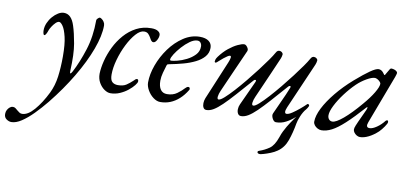

<svg xmlns="http://www.w3.org/2000/svg" viewBox="-167 -647 2476 1158"><g transform="rotate(10 1071.5 -68.0)"><path d="M-54 290Q-69 290 -84 279.5Q-99 269 -99 248Q-99 234 -93 223Q-87 212 -78 205Q-69 198 -60 198Q-50 198 -43 203.5Q-36 209 -29 215Q-22 221 -15 225.5Q-8 230 1 230Q36 230 74.5 185.5Q113 141 146 74Q169 27 176.5 -29.5Q184 -86 184 -154Q184 -228 173.5 -272Q163 -316 149.5 -335.5Q136 -355 126 -355Q116 -355 104.5 -343.5Q93 -332 83.5 -317Q74 -302 70 -290Q69 -285 63 -273Q57 -261 51 -261Q47 -261 44.5 -269.5Q42 -278 42 -289Q42 -312 51.5 -334Q61 -356 76.5 -374Q92 -392 110 -403Q128 -414 145 -414Q169 -414 185.5 -397Q202 -380 212 -348Q226 -305 237 -241.5Q248 -178 243 -78Q242 -60 246.5 -61Q251 -62 258 -75Q291 -138 317.5 -221Q344 -304 344 -404Q344 -409 351.5 -416Q359 -423 363 -423Q367 -423 375 -417.5Q383 -412 389.5 -402Q396 -392 396 -380Q396 -318 365 -234Q334 -150 278 -56Q222 38 148 130Q113 173 77 209.5Q41 246 7.5 268Q-26 290 -54 290Z M504 15Q486 15 466.5 1.5Q447 -12 433.5 -35.5Q420 -59 420 -90Q421 -126 432 -169.5Q443 -213 464 -256Q485 -299 516.5 -335Q548 -371 589 -392.5Q630 -414 681 -414Q708 -414 722 -404.5Q736 -395 736 -382Q736 -366 726.5 -349.5Q717 -333 706 -333Q698 -333 692.5 -340Q687 -347 682 -357Q676 -368 667 -377.5Q658 -387 641 -387Q617 -387 591 -358Q565 -329 542.5 -284Q520 -239 506 -189Q492 -139 492 -98Q492 -65 505 -53Q518 -41 540 -41Q572 -41 591 -53.5Q610 -66 629 -84Q636 -91 639.5 -94Q643 -97 649 -97Q657 -97 657 -84Q657 -76 644.5 -60Q632 -44 610.5 -26.5Q589 -9 561.5 3Q534 15 504 15Z M809 15Q788 15 766.5 -1Q745 -17 731 -41.5Q717 -66 717 -89Q717 -139 737.5 -195.5Q758 -252 794 -301.5Q830 -351 877.5 -382.5Q925 -414 978 -414Q1013 -414 1032.5 -399.5Q1052 -385 1052 -359Q1052 -328 1032.5 -305Q1013 -282 980 -265.5Q947 -249 906.5 -238Q866 -227 824 -219Q818 -218 814.5 -216.5Q811 -215 809 -209Q802 -187 795 -161Q788 -135 788 -112Q788 -77 801.5 -58Q815 -39 841 -39Q877 -39 902 -57Q927 -75 943 -93Q953 -104 961 -104Q971 -104 971 -94Q971 -93 971 -90.5Q971 -88 969 -86Q949 -53 924 -30.5Q899 -8 870.5 3.5Q842 15 809 15ZM831 -242Q842 -242 868.5 -248.5Q895 -255 924 -269.5Q953 -284 973.5 -305.5Q994 -327 994 -357Q994 -370 987 -379.5Q980 -389 967 -389Q946 -389 921.5 -371.5Q897 -354 875 -329.5Q853 -305 838.5 -282Q824 -259 824 -248Q824 -242 831 -242Z M1456 220Q1451 220 1445.5 218Q1440 216 1440 210Q1440 206 1442.5 204Q1445 202 1449 201Q1481 190 1508.5 171Q1536 152 1554 100Q1562 76 1569.5 61.5Q1577 47 1587 29Q1594 17 1603 3.5Q1612 -10 1623.5 -26Q1635 -42 1648 -60L1644 -66L1685 -96Q1667 -74 1655.5 -46Q1644 -18 1641 0Q1631 58 1614 106Q1597 154 1559 180Q1542 192 1519.5 201Q1497 210 1479 215Q1461 220 1456 220ZM1092 14Q1079 14 1073 3Q1067 -8 1067.5 -24Q1068 -40 1074 -55L1173 -292Q1180 -309 1182 -321Q1184 -333 1176 -333Q1171 -333 1161.5 -327Q1152 -321 1139.5 -311Q1127 -301 1114 -289Q1110 -285 1105 -281Q1100 -277 1097 -277Q1094 -277 1092.5 -279Q1091 -281 1091 -283Q1091 -287 1093 -294.5Q1095 -302 1103 -313Q1128 -347 1156 -369.5Q1184 -392 1209.5 -404Q1235 -416 1249 -416Q1256 -416 1262.5 -409.5Q1269 -403 1273 -394.5Q1277 -386 1274 -379Q1244 -312 1215.5 -247.5Q1187 -183 1157 -115Q1148 -95 1146 -78Q1144 -61 1154 -61Q1165 -61 1188 -81.5Q1211 -102 1241 -135Q1271 -168 1302.5 -206.5Q1334 -245 1363 -283Q1392 -321 1413 -351Q1434 -381 1442 -396Q1449 -409 1454.5 -411.5Q1460 -414 1464 -414Q1474 -414 1480.5 -408Q1487 -402 1487 -396Q1487 -392 1484.5 -382Q1482 -372 1474 -355Q1457 -316 1439.5 -275.5Q1422 -235 1404 -194.5Q1386 -154 1369 -115Q1360 -95 1358 -78Q1356 -61 1366 -61Q1377 -61 1400 -81.5Q1423 -102 1453 -135Q1483 -168 1514.5 -206.5Q1546 -245 1575 -283Q1604 -321 1625 -351Q1646 -381 1654 -396Q1661 -409 1666.5 -411.5Q1672 -414 1676 -414Q1685 -414 1692 -408.5Q1699 -403 1699 -396Q1699 -392 1696.5 -382Q1694 -372 1686 -355L1569 -86Q1561 -67 1562 -57Q1563 -47 1572 -47Q1585 -47 1606 -61Q1627 -75 1649 -93.5Q1671 -112 1686 -127Q1687 -128 1689 -128Q1692 -128 1695 -125.5Q1698 -123 1698 -119Q1698 -117 1697 -115Q1696 -113 1694.5 -110Q1693 -107 1690.5 -103Q1688 -99 1684.5 -94.5Q1681 -90 1676 -84Q1657 -61 1632 -38.5Q1607 -16 1578.5 -1Q1550 14 1518 14Q1505 14 1495.5 -4.5Q1486 -23 1492 -36Q1506 -67 1521 -100Q1536 -133 1548.5 -161Q1561 -189 1566 -203Q1571 -215 1565 -216Q1559 -217 1554 -211Q1503 -153 1465 -110.5Q1427 -68 1398.5 -40.5Q1370 -13 1347.5 0.5Q1325 14 1304 14Q1291 14 1284.5 3Q1278 -8 1278.5 -24Q1279 -40 1286 -55L1354 -203Q1359 -215 1353 -216Q1347 -217 1342 -211Q1291 -153 1253 -110.5Q1215 -68 1186.5 -40.5Q1158 -13 1135.5 0.5Q1113 14 1092 14Z M1796 14Q1784 14 1772 7.5Q1760 1 1752.5 -9Q1745 -19 1745 -30Q1745 -66 1769 -113.5Q1793 -161 1836 -213.5Q1879 -266 1935 -315Q1989 -362 2023 -385.5Q2057 -409 2073 -409Q2089 -409 2101 -395Q2115 -377 2113.5 -378.5Q2112 -380 2113 -380Q2115 -380 2116.5 -381.5Q2118 -383 2119 -386Q2133 -410 2136 -415Q2139 -420 2136 -416Q2142 -426 2148 -426Q2157 -426 2166 -423Q2175 -420 2180.5 -415Q2186 -410 2186 -405Q2186 -400 2179 -380L2067 -83Q2054 -49 2080 -49Q2098 -49 2123.5 -66.5Q2149 -84 2168 -109Q2170 -111 2172.5 -112.5Q2175 -114 2177 -114Q2181 -114 2182.5 -111.5Q2184 -109 2184 -103Q2184 -96 2170 -75.5Q2156 -55 2141 -40Q2113 -14 2084.5 0Q2056 14 2032 14Q2022 14 2012 8Q2002 2 1995.5 -7Q1989 -16 1989 -25Q1989 -36 1995 -48Q1991 -39 1994.5 -48Q1998 -57 2006.5 -76Q2015 -95 2025 -116Q2035 -137 2042 -153Q2047 -164 2046.5 -169.5Q2046 -175 2040 -168Q1979 -100 1935.5 -60Q1892 -20 1859 -3Q1826 14 1796 14ZM1852 -49Q1874 -49 1917.5 -85.5Q1961 -122 2016 -187Q2054 -231 2076 -268Q2098 -305 2098 -323Q2098 -331 2085 -342Q2079 -347 2072 -350Q2065 -353 2060 -353Q2042 -353 2010.5 -335Q1979 -317 1953 -292Q1920 -260 1890 -220Q1860 -180 1841.5 -143Q1823 -106 1823 -83Q1823 -68 1831 -58.5Q1839 -49 1852 -49Z"/></g></svg>

Font: EB Garamond
Style: Italic
Weight: 400
Italic angle: -17.2°
Designer: Georg Duffner and Octavio Pardo
Foundry: Georg Duffner
Version: Version 1.001